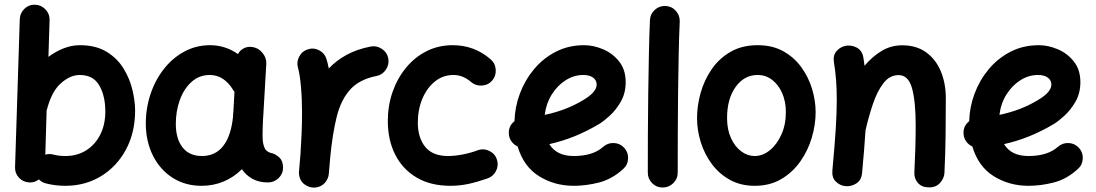

<svg xmlns="http://www.w3.org/2000/svg" viewBox="-20 -750 4759 834"><path d="M132.3 -729.5Q159.2 -728.5 177.7 -709Q196.3 -689.5 195.3 -662.6L190.4 -502.9Q222.2 -526.9 257.1 -540.3Q292 -553.7 326.2 -553.7Q396.5 -553.7 443.1 -525.1Q489.7 -496.6 516.8 -452.1Q543.9 -407.7 555.4 -358.9Q566.9 -310.1 566.9 -270Q566.9 -174.3 527.1 -100.3Q487.3 -26.4 418.7 15.4Q350.1 57.1 263.7 57.1Q219.2 57.1 178.2 46.4Q161.6 42 148.9 29.3Q130.9 43.5 107.9 42.5Q81.1 41.5 62.7 22.2Q44.4 2.9 45.4 -23.9L65.9 -666.5Q66.9 -693.4 86.2 -711.9Q105.5 -730.5 132.3 -729.5ZM211.4 -78.6Q236.3 -72.3 263.7 -72.3Q314.5 -72.3 353.5 -96.4Q392.6 -120.6 415 -164.3Q437.5 -208 437.5 -266.1Q437.5 -333 411.4 -378.7Q385.3 -424.3 326.2 -424.3Q285.6 -424.3 245.4 -389.2Q205.1 -354 185.1 -278.3Q184.1 -274.4 182.6 -271L176.8 -78.1Q194.3 -83.5 211.4 -78.6Z M1144 42.5Q1105.5 42.5 1077.4 27.3Q1049.3 12.2 1030.8 -15.1Q996.1 19.5 951.7 38.3Q907.2 57.1 855.5 57.1Q784.7 57.1 730.2 22.5Q675.8 -12.2 645 -72.8Q614.3 -133.3 613.3 -210Q612.8 -277.3 633.1 -339.1Q653.3 -400.9 690.9 -449.2Q728.5 -497.6 780 -525.6Q831.5 -553.7 892.6 -553.7Q958.5 -553.7 1013.7 -515.1Q1022 -531.2 1038.6 -540Q1055.2 -548.8 1075.2 -545.9Q1102.1 -542.5 1120.1 -520.5Q1138.2 -498.5 1136.7 -472.7L1123.5 -244.6Q1123 -239.3 1122.6 -233.4Q1121.6 -212.4 1120.8 -185.5Q1120.1 -158.7 1121.1 -143.6Q1122.6 -121.6 1130.6 -105Q1138.7 -88.4 1165 -83.5Q1180.7 -78.1 1194.8 -64.5Q1209 -50.8 1209.5 -22Q1209.5 4.9 1190.2 23.7Q1170.9 42.5 1144 42.5ZM856.9 -72.3Q916 -72.3 950 -116.5Q983.9 -160.6 992.2 -243.2Q992.2 -250 992.7 -255.9Q992.7 -260.3 993.7 -264.2L998.5 -351.1Q994.6 -355.5 991.7 -360.8Q973.6 -390.6 948.2 -407.5Q922.9 -424.3 891.1 -424.3Q845.2 -424.3 811.8 -394Q778.3 -363.8 760.7 -314.5Q743.2 -265.1 743.7 -208.5Q744.6 -145 773.9 -108.6Q803.2 -72.3 856.9 -72.3Z M1336.9 64.5Q1328.1 63.5 1319.8 60.5Q1319.8 60.5 1319.3 60.1Q1318.8 60.1 1318.4 59.6Q1286.6 46.9 1279.8 13.2Q1277.8 3.4 1278.8 -6.3Q1278.8 -8.3 1279.3 -10.3Q1280.8 -27.8 1282.2 -45.4Q1283.7 -63 1285.2 -80.6Q1288.1 -122.1 1290 -168.2Q1292 -214.4 1292 -259.8Q1292 -321.3 1287.1 -375.2Q1282.2 -429.2 1274.4 -455.6Q1267.1 -481 1280 -504.9Q1293 -528.8 1318.4 -536.1Q1343.8 -543.9 1367.4 -531Q1391.1 -518.1 1398.4 -492.7Q1403.8 -474.6 1408.2 -452.6Q1440.4 -486.8 1485.1 -511.5Q1529.8 -536.1 1590.3 -547.9Q1616.2 -552.7 1638.9 -537.6Q1661.6 -522.5 1666.5 -496.6Q1671.4 -470.2 1656.2 -447.5Q1641.1 -424.8 1615.2 -419.9Q1541 -405.3 1501 -360.8Q1460.9 -316.4 1442.6 -242.9Q1424.3 -169.4 1414.6 -68.4Q1411.6 -28.8 1408.2 6.3Q1407.2 16.1 1403.3 24.9Q1389.6 56.6 1356.4 63.5Q1355.5 63.5 1355 64Q1355 64 1354.5 64Q1345.7 65.4 1336.9 64.5Z M2118.2 -400.4Q2101.1 -380.4 2073.7 -378.4Q2046.4 -376.5 2026.4 -393.6Q1991.2 -424.3 1949.7 -424.3Q1904.3 -424.3 1869.4 -396.2Q1834.5 -368.2 1814.7 -321.3Q1794.9 -274.4 1794.9 -216.8Q1794.9 -151.9 1827.1 -112.1Q1859.4 -72.3 1926.3 -72.3Q1956.5 -72.3 1992.7 -79.6Q2028.8 -86.9 2058.6 -98.6Q2084 -106 2107.9 -93.3Q2131.8 -80.6 2139.2 -54.7Q2146.5 -28.8 2133.5 -5.4Q2120.6 18.1 2095.2 25.9Q2051.8 41 2013.7 49.1Q1975.6 57.1 1936.5 57.1Q1850.6 57.1 1789.8 21.2Q1729 -14.6 1696.8 -78.1Q1664.6 -141.6 1664.6 -224.6Q1664.6 -291.5 1685.3 -350.8Q1706.1 -410.2 1743.7 -455.8Q1781.2 -501.5 1832.8 -527.6Q1884.3 -553.7 1946.3 -553.7Q2041 -553.7 2111.3 -492.2Q2131.3 -475.1 2133.3 -447.8Q2135.3 -420.4 2118.2 -400.4Z M2687 -16.1Q2638.7 28.3 2582.3 42.7Q2525.9 57.1 2472.2 57.1Q2388.7 57.1 2321.5 15.4Q2254.4 -26.4 2228.5 -113.8Q2212.4 -121.1 2201.9 -135.5Q2191.4 -149.9 2190.4 -168.5Q2188 -202.6 2214.8 -223.6Q2216.3 -284.2 2238 -342.8Q2259.8 -401.4 2299.3 -449Q2338.9 -496.6 2394 -525.1Q2449.2 -553.7 2517.6 -553.7Q2557.6 -553.7 2599.4 -536.1Q2641.1 -518.6 2669.4 -482.9Q2697.8 -447.3 2697.8 -393.1Q2697.8 -345.2 2676.5 -308.3Q2655.3 -271.5 2627.9 -246.8Q2600.6 -222.2 2582.5 -211.4Q2531.2 -180.7 2477.3 -158.7Q2423.3 -136.7 2366.2 -124Q2397.5 -72.3 2472.2 -72.3Q2555.7 -72.3 2600.1 -112.3Q2620.1 -129.9 2647 -128.7Q2673.8 -127.4 2691.9 -107.4Q2709.5 -87.9 2708.3 -60.8Q2707 -33.7 2687 -16.1ZM2514.2 -424.3Q2473.1 -424.3 2437.3 -401.6Q2401.4 -378.9 2376.7 -339.6Q2352.1 -300.3 2346.2 -251Q2439 -270.5 2511.2 -314Q2543.5 -333 2557.6 -349.9Q2571.8 -366.7 2571.8 -382.3Q2571.8 -401.9 2555.9 -413.1Q2540 -424.3 2514.2 -424.3Z M2870.6 -724.1Q2897.5 -723.1 2915.5 -703.1Q2933.6 -683.1 2932.6 -656.2Q2929.7 -594.7 2928 -512Q2926.3 -429.2 2925.3 -338.4Q2924.3 -247.6 2924.1 -159.7Q2923.8 -71.8 2923.8 0Q2923.8 26.9 2904.5 45.7Q2885.3 64.5 2858.4 64.5Q2831.5 64.5 2812.7 45.7Q2793.9 26.9 2793.9 0Q2793.9 -72.3 2794.2 -160.2Q2794.4 -248 2795.7 -339.4Q2796.9 -430.7 2798.6 -514.4Q2800.3 -598.1 2803.2 -662.1Q2804.2 -689 2824 -707Q2843.8 -725.1 2870.6 -724.1Z M3271.5 -553.7Q3335.4 -553.7 3382.6 -527.3Q3429.7 -501 3460.9 -457.8Q3492.2 -414.6 3507.6 -363.3Q3522.9 -312 3522.9 -262.7Q3522.9 -208.5 3506.3 -152.3Q3489.7 -96.2 3456.5 -48.8Q3423.3 -1.5 3373.8 27.8Q3324.2 57.1 3258.3 57.1Q3197.8 57.1 3151.1 31.5Q3104.5 5.9 3072.5 -36.9Q3040.5 -79.6 3024.2 -131.8Q3007.8 -184.1 3007.8 -237.3Q3007.8 -291 3023.4 -346.7Q3039.1 -402.3 3071.3 -449.2Q3103.5 -496.1 3153.3 -524.9Q3203.1 -553.7 3271.5 -553.7ZM3271.5 -424.3Q3212.4 -424.3 3175.3 -372.3Q3138.2 -320.3 3138.2 -237.3Q3138.2 -187 3155.3 -149.9Q3172.4 -112.8 3199.7 -92.5Q3227.1 -72.3 3258.3 -72.3Q3293 -72.3 3324 -97.4Q3355 -122.6 3374.3 -165.8Q3393.6 -209 3393.6 -262.7Q3393.6 -309.6 3377.4 -345.9Q3361.3 -382.3 3333.7 -403.3Q3306.2 -424.3 3271.5 -424.3Z M3595.7 -10.3Q3605.5 -114.7 3610.1 -187.7Q3614.7 -260.7 3614.7 -315.9Q3614.7 -362.3 3611.8 -401.1Q3608.9 -439.9 3602.5 -479Q3597.7 -508.8 3612.8 -526.9Q3627.9 -544.9 3649.9 -550.3Q3675.3 -556.2 3700.2 -543.9Q3725.1 -531.7 3730.5 -499Q3733.4 -481 3735.4 -464.4Q3768.1 -503.4 3808.8 -528.3Q3849.6 -553.2 3899.4 -553.2Q3960.9 -553.2 4003.2 -522.5Q4045.4 -491.7 4066.9 -439.7Q4088.4 -387.7 4088.4 -323.7Q4088.4 -245.6 4087.4 -163.6Q4086.4 -81.5 4082.5 0.5Q4081.1 24.4 4063.7 44.2Q4046.4 64 4015.6 64Q3984.4 64 3967.5 44.9Q3950.7 25.9 3951.7 0.5Q3954.6 -57.6 3956.1 -108.2Q3957.5 -158.7 3957.5 -205.6Q3957.5 -309.1 3941.7 -366.5Q3925.8 -423.8 3883.3 -423.8Q3844.7 -423.8 3817.6 -388.9Q3790.5 -354 3772 -299.1Q3753.4 -244.1 3739.7 -184.6Q3737.3 -144.5 3733.4 -98.4Q3729.5 -52.2 3724.6 2Q3721.7 33.2 3699.2 47.1Q3676.8 61 3652.3 58.6Q3628.4 56.2 3610.6 38.8Q3592.8 21.5 3595.7 -10.3Z M4662.1 -16.1Q4613.8 28.3 4557.4 42.7Q4501 57.1 4447.3 57.1Q4363.8 57.1 4296.6 15.4Q4229.5 -26.4 4203.6 -113.8Q4187.5 -121.1 4177 -135.5Q4166.5 -149.9 4165.5 -168.5Q4163.1 -202.6 4189.9 -223.6Q4191.4 -284.2 4213.1 -342.8Q4234.9 -401.4 4274.4 -449Q4314 -496.6 4369.1 -525.1Q4424.3 -553.7 4492.7 -553.7Q4532.7 -553.7 4574.5 -536.1Q4616.2 -518.6 4644.5 -482.9Q4672.9 -447.3 4672.9 -393.1Q4672.9 -345.2 4651.6 -308.3Q4630.4 -271.5 4603 -246.8Q4575.7 -222.2 4557.6 -211.4Q4506.3 -180.7 4452.4 -158.7Q4398.4 -136.7 4341.3 -124Q4372.6 -72.3 4447.3 -72.3Q4530.8 -72.3 4575.2 -112.3Q4595.2 -129.9 4622.1 -128.7Q4648.9 -127.4 4667 -107.4Q4684.6 -87.9 4683.3 -60.8Q4682.1 -33.7 4662.1 -16.1ZM4489.3 -424.3Q4448.2 -424.3 4412.4 -401.6Q4376.5 -378.9 4351.8 -339.6Q4327.1 -300.3 4321.3 -251Q4414.1 -270.5 4486.3 -314Q4518.6 -333 4532.7 -349.9Q4546.9 -366.7 4546.9 -382.3Q4546.9 -401.9 4531 -413.1Q4515.1 -424.3 4489.3 -424.3Z"/></svg>

Font: Mikhak Bold
Style: Regular
Weight: 700
Designer: Amin Abedi
Version: Version 3.3